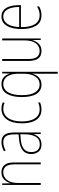

<svg xmlns="http://www.w3.org/2000/svg" viewBox="888 -1465 809 2625"><g transform="rotate(-90 1292.5 -152.5)"><path d="M250 -537Q314 -537 349 -496Q384 -455 384 -366V0H358V-359Q358 -441 329 -477Q300 -513 250 -513Q188 -513 145.5 -462Q103 -411 103 -308V0H77V-527H97L99 -416H101Q109 -445 127 -473Q145 -501 175 -519Q205 -537 250 -537Z M661 -537Q730 -537 762 -495.5Q794 -454 794 -356V0H773L771 -96H769Q761 -69 744.5 -45Q728 -21 700.5 -5.5Q673 10 630 10Q562 10 530.5 -31Q499 -72 499 -129Q499 -208 550.5 -247.5Q602 -287 695 -296L768 -303V-351Q768 -441 742.5 -476.5Q717 -512 661 -512Q637 -512 608.5 -505Q580 -498 548 -480L538 -503Q566 -519 598 -528Q630 -537 661 -537ZM695 -273Q612 -265 569 -230.5Q526 -196 526 -129Q526 -74 553.5 -43.5Q581 -13 630 -13Q704 -13 736.5 -70.5Q769 -128 769 -220V-279Z M1107 10Q1042 10 1000.5 -23.5Q959 -57 939 -117Q919 -177 919 -258Q919 -390 972 -463.5Q1025 -537 1118 -537Q1167 -537 1206 -518L1197 -494Q1179 -504 1159 -508Q1139 -512 1119 -512Q1038 -512 991.5 -446.5Q945 -381 945 -258Q945 -188 962 -133Q979 -78 1015 -46.5Q1051 -15 1109 -15Q1158 -15 1204 -35V-9Q1185 -1 1159.5 4.5Q1134 10 1107 10Z M1597 -22Q1597 -37 1597.5 -64Q1598 -91 1599 -114H1597Q1582 -60 1545 -25Q1508 10 1448 10Q1365 10 1321.5 -58.5Q1278 -127 1278 -260Q1278 -387 1322 -462Q1366 -537 1457 -537Q1515 -537 1550 -504.5Q1585 -472 1597 -426H1599L1602 -527H1623V232H1597ZM1448 -15Q1519 -15 1558 -74.5Q1597 -134 1597 -229V-309Q1597 -403 1560 -457.5Q1523 -512 1457 -512Q1382 -512 1343 -445.5Q1304 -379 1304 -260Q1304 -135 1343.5 -75Q1383 -15 1448 -15Z M2079 -527V0H2059L2057 -112H2055Q2047 -82 2029.5 -54Q2012 -26 1982 -8Q1952 10 1906 10Q1772 10 1772 -166V-527H1798V-173Q1798 -90 1826 -52.5Q1854 -15 1907 -15Q1973 -15 2013 -66.5Q2053 -118 2053 -227V-527Z M2380 -537Q2437 -537 2471 -503.5Q2505 -470 2520 -415.5Q2535 -361 2535 -298V-271H2234Q2233 -147 2274 -81Q2315 -15 2396 -15Q2428 -15 2456.5 -23.5Q2485 -32 2517 -51V-22Q2491 -7 2461.5 1.5Q2432 10 2396 10Q2298 10 2253 -64Q2208 -138 2208 -263Q2208 -343 2226.5 -405Q2245 -467 2283 -502Q2321 -537 2380 -537ZM2380 -512Q2318 -512 2279.5 -458Q2241 -404 2235 -295H2510Q2510 -356 2496.5 -405Q2483 -454 2454 -483Q2425 -512 2380 -512Z"/></g></svg>

Font: Noto Sans Khmer Condensed Thin
Style: Regular
Weight: 100
Width: 3
Designer: Danh Hong and the Monotype Design Team
Foundry: Monotype Imaging Inc.
Version: Version 2.004; ttfautohint (v1.8.4.7-5d5b)